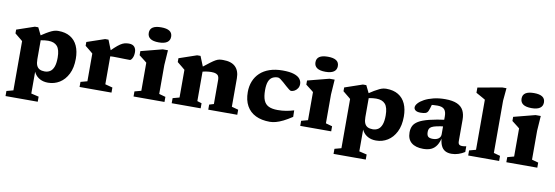

<svg xmlns="http://www.w3.org/2000/svg" viewBox="-65 -1237 5652 1955"><g transform="rotate(10 2761.0 -260.0)"><path d="M488.5 -255Q488.5 -337.5 458 -372.8Q427.5 -408 364.5 -408Q348 -408 329 -406Q310 -404 290.8 -400.2Q271.5 -396.5 253.5 -390.5L252.5 -432.5Q297 -462.5 327.8 -480.8Q358.5 -499 379.5 -508.5Q400.5 -518 416.8 -521.2Q433 -524.5 449 -524.5Q522.5 -524.5 572.5 -494.2Q622.5 -464 647.5 -408.2Q672.5 -352.5 672.5 -276Q672.5 -182.5 640 -118Q607.5 -53.5 553.8 -20.2Q500 13 435 13Q387 13 351.8 -5.8Q316.5 -24.5 296.8 -56.8Q277 -89 273.5 -129.5H287.5V151L366.5 169.5V222H33.5V169.5L102.5 151V-358Q96 -364 84.2 -373.8Q72.5 -383.5 56.5 -396.2Q40.5 -409 22.5 -424V-463L205.5 -525.5H240.5L287.5 -429.5V-203.5Q287.5 -163 298.2 -139Q309 -115 330 -104.5Q351 -94 381 -94Q414.5 -94 438.5 -110Q462.5 -126 475.5 -161.5Q488.5 -197 488.5 -255Z M1178.5 -522.5Q1217 -522.5 1235.5 -501.8Q1254 -481 1254 -446.5Q1254 -408.5 1241 -384.2Q1228 -360 1216 -360Q1184.5 -360 1156.5 -360.8Q1128.5 -361.5 1100.5 -362.2Q1072.5 -363 1042 -363Q1027 -363 1016.5 -361.8Q1006 -360.5 996.5 -356.5Q987 -352.5 973.5 -344L958 -373Q1004 -422 1036 -451.5Q1068 -481 1091.2 -496.5Q1114.5 -512 1134.8 -517.2Q1155 -522.5 1178.5 -522.5ZM1013.5 -407.5V-72.5L1090 -52.5V0H760V-52.5L828.5 -71V-357.5Q822 -363.5 810 -373.5Q798 -383.5 782.2 -396.2Q766.5 -409 748 -423.5V-463L931.5 -525.5H966.5Z M1474 -587Q1416 -587 1387 -607Q1358 -627 1358 -665.5Q1358 -704.5 1387 -723.5Q1416 -742.5 1474 -742.5Q1531.5 -742.5 1560.5 -723.5Q1589.5 -704.5 1589.5 -665.5Q1589.5 -627 1560.5 -607Q1531.5 -587 1474 -587ZM1581.5 -524.5 1571 -370V-71L1638 -52.5V0H1318V-52.5L1386 -71V-361.5Q1380.5 -366.5 1367.2 -377Q1354 -387.5 1337.5 -400Q1321 -412.5 1306 -424.5V-467L1528 -524.5Z M1966 -407.5V-66.5L2012 -52.5V0H1712.5V-52.5L1781 -71V-357.5Q1772.5 -365.5 1753 -381Q1733.5 -396.5 1700.5 -423.5V-463L1883 -525.5H1918ZM2090.5 -52.5 2137 -66.5V-316.5Q2137 -339 2129.5 -353.8Q2122 -368.5 2104.2 -375.8Q2086.5 -383 2056.5 -383Q2031.5 -383 2003.8 -378.8Q1976 -374.5 1950.5 -367L1940.5 -407.5Q1993 -449 2025 -473Q2057 -497 2077.2 -508Q2097.5 -519 2114 -521.8Q2130.5 -524.5 2152 -524.5Q2238.5 -524.5 2280.2 -483.2Q2322 -442 2322 -364.5V-71L2390.5 -52.5V0H2090.5Z M2768.5 -524.5Q2843 -524.5 2886.2 -510Q2929.5 -495.5 2948 -471.5Q2966.5 -447.5 2966.5 -418.5Q2966.5 -393.5 2954.2 -374.5Q2942 -355.5 2923.8 -345Q2905.5 -334.5 2887 -334.5Q2879.5 -334.5 2864.5 -345.8Q2849.5 -357 2831 -373.8Q2812.5 -390.5 2794 -407Q2775.5 -423.5 2759.5 -434.8Q2743.5 -446 2733 -446Q2699.5 -446 2675.2 -432Q2651 -418 2638.2 -385.5Q2625.5 -353 2625.5 -297Q2625.5 -231 2641.5 -192Q2657.5 -153 2693 -136Q2728.5 -119 2786 -119Q2832.5 -119 2872.5 -125.8Q2912.5 -132.5 2953.5 -145L2955 -78Q2904.5 -44.5 2863.8 -24.5Q2823 -4.5 2790.2 4.2Q2757.5 13 2728 13Q2642.5 13 2581.5 -16.8Q2520.5 -46.5 2488 -104.8Q2455.5 -163 2455.5 -247Q2455.5 -308 2475.8 -358.8Q2496 -409.5 2535.5 -446.8Q2575 -484 2633.5 -504.2Q2692 -524.5 2768.5 -524.5Z M3197.5 -587Q3139.5 -587 3110.5 -607Q3081.5 -627 3081.5 -665.5Q3081.5 -704.5 3110.5 -723.5Q3139.5 -742.5 3197.5 -742.5Q3255 -742.5 3284 -723.5Q3313 -704.5 3313 -665.5Q3313 -627 3284 -607Q3255 -587 3197.5 -587ZM3305 -524.5 3294.5 -370V-71L3361.5 -52.5V0H3041.5V-52.5L3109.5 -71V-361.5Q3104 -366.5 3090.8 -377Q3077.5 -387.5 3061 -400Q3044.5 -412.5 3029.5 -424.5V-467L3251.5 -524.5Z M3880 -255Q3880 -337.5 3849.5 -372.8Q3819 -408 3756 -408Q3739.5 -408 3720.5 -406Q3701.5 -404 3682.2 -400.2Q3663 -396.5 3645 -390.5L3644 -432.5Q3688.5 -462.5 3719.2 -480.8Q3750 -499 3771 -508.5Q3792 -518 3808.2 -521.2Q3824.5 -524.5 3840.5 -524.5Q3914 -524.5 3964 -494.2Q4014 -464 4039 -408.2Q4064 -352.5 4064 -276Q4064 -182.5 4031.5 -118Q3999 -53.5 3945.2 -20.2Q3891.5 13 3826.5 13Q3778.5 13 3743.2 -5.8Q3708 -24.5 3688.2 -56.8Q3668.5 -89 3665 -129.5H3679V151L3758 169.5V222H3425V169.5L3494 151V-358Q3487.5 -364 3475.8 -373.8Q3464 -383.5 3448 -396.2Q3432 -409 3414 -424V-463L3597 -525.5H3632L3679 -429.5V-203.5Q3679 -163 3689.8 -139Q3700.5 -115 3721.5 -104.5Q3742.5 -94 3772.5 -94Q3806 -94 3830 -110Q3854 -126 3867 -161.5Q3880 -197 3880 -255Z M4508 -321 4500.5 -250.5Q4444.5 -244.5 4410.8 -237Q4377 -229.5 4359.5 -219.8Q4342 -210 4336 -196.5Q4330 -183 4330 -165Q4330 -132 4343.8 -118Q4357.5 -104 4394 -104Q4418 -104 4436.2 -111.5Q4454.5 -119 4464.5 -132.5Q4474.5 -146 4474.5 -163.5V-352Q4474.5 -400 4453.5 -423Q4432.5 -446 4382 -446Q4354 -446 4335.2 -444.2Q4316.5 -442.5 4302.5 -439.5L4332.5 -480.5Q4328 -459.5 4323.5 -442.2Q4319 -425 4314.2 -410Q4309.5 -395 4303.5 -380.5Q4295 -359 4276.5 -352Q4258 -345 4224.5 -345Q4189.5 -345 4172.5 -357.2Q4155.5 -369.5 4155.5 -388.5Q4155.5 -409 4176.5 -432.5Q4197.5 -456 4236 -476.8Q4274.5 -497.5 4328.5 -511Q4382.5 -524.5 4448.5 -524.5Q4526.5 -524.5 4572.5 -503.8Q4618.5 -483 4638.5 -443.8Q4658.5 -404.5 4658.5 -349.5V-126Q4658.5 -110.5 4663.2 -101Q4668 -91.5 4677.5 -87.8Q4687 -84 4701 -84Q4710 -84 4720 -85.2Q4730 -86.5 4742.5 -89V-30Q4713 -11 4678 0.8Q4643 12.5 4606 12.5Q4566.5 12.5 4539.5 -3Q4512.5 -18.5 4497.8 -51.5Q4483 -84.5 4480 -137L4486 -142Q4474 -85.5 4451.8 -51.5Q4429.5 -17.5 4395.8 -2.2Q4362 13 4314.5 13Q4235 13 4192 -22.5Q4149 -58 4149 -129Q4149 -166 4162.8 -195Q4176.5 -224 4214 -247Q4251.5 -270 4322.5 -288Q4393.5 -306 4508 -321Z M5031 -71 5098 -52.5V0H4778V-52.5L4846.5 -71V-589Q4839.5 -593.5 4824.2 -602.2Q4809 -611 4789.2 -621.8Q4769.5 -632.5 4750 -643.5V-697.5L4998.5 -742.5H5043L5031 -611.5Z M5328.5 -587Q5270.5 -587 5241.5 -607Q5212.5 -627 5212.5 -665.5Q5212.5 -704.5 5241.5 -723.5Q5270.5 -742.5 5328.5 -742.5Q5386 -742.5 5415 -723.5Q5444 -704.5 5444 -665.5Q5444 -627 5415 -607Q5386 -587 5328.5 -587ZM5436 -524.5 5425.5 -370V-71L5492.5 -52.5V0H5172.5V-52.5L5240.5 -71V-361.5Q5235 -366.5 5221.8 -377Q5208.5 -387.5 5192 -400Q5175.5 -412.5 5160.5 -424.5V-467L5382.5 -524.5Z"/></g></svg>

Font: Newsreader 7pt
Style: Bold
Weight: 700
Designer: Hugues Gentile
Foundry: Production Type
Version: Version 1.003